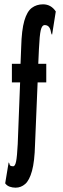

<svg xmlns="http://www.w3.org/2000/svg" viewBox="-20 -693 290 888"><path d="M52 175Q38 175 25 170.5Q12 166 4 155L20 58Q23 60 24.5 68Q26 76 41 76Q50 76 54.5 53.5Q59 31 62 -27L73 -312H35V-398H75L78 -475Q80 -554 92.5 -597Q105 -640 127 -656.5Q149 -673 179 -673Q216 -673 238 -640L221 -533Q218 -533 216 -543Q211 -577 187 -577Q174 -577 168.5 -553.5Q163 -530 160 -465L157 -398H194V-312H154L142 -24Q140 54 128 97.5Q116 141 96.5 158Q77 175 52 175Z"/></svg>

Font: Inconsolata UltraCondensed ExtraBold
Style: Regular
Weight: 800
Width: 1
Monospace: yes
Designer: Raph Levien, Cyreal, Brenton Simpson
Foundry: Raph Levien, Cyreal, Google
Version: Version 3.001; ttfautohint (v1.8.2.53-6de2)